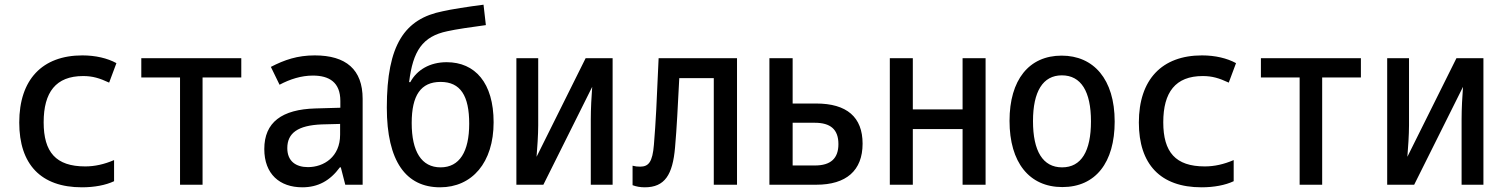

<svg xmlns="http://www.w3.org/2000/svg" viewBox="-20 -787 6400 818"><path d="M329 11C382 11 430 2 466 -15V-105C424 -87 384 -78 343 -78C218 -78 166 -139 166 -266C166 -394 218 -463 334 -463C375 -463 404 -454 445 -435L476 -518C438 -539 387 -551 331 -551C160 -551 62 -448 62 -265C62 -87 154 11 329 11Z M747 0H843V-457H1008V-539H582V-457H747Z M1268 11C1335 11 1386 -17 1428 -74H1432L1451 0H1525V-366C1525 -491 1454 -551 1321 -551C1247 -551 1192 -532 1134 -502L1171 -426C1216 -450 1264 -465 1313 -465C1383 -465 1430 -436 1430 -357V-328L1324 -325C1181 -321 1106 -266 1106 -152C1106 -45 1172 11 1268 11ZM1292 -75C1242 -75 1204 -99 1204 -156C1204 -220 1249 -253 1351 -257L1429 -259V-213C1429 -119 1360 -75 1292 -75Z M1855 11C1991 11 2083 -94 2083 -266C2083 -434 2004 -522 1883 -522C1811 -522 1756 -489 1728 -437H1723C1739 -570 1780 -632 1886 -654C1921 -662 1990 -672 2050 -680L2040 -767C1977 -759 1900 -747 1866 -739C1705 -707 1628 -598 1628 -329C1628 -99 1710 11 1855 11ZM1857 -74C1776 -74 1734 -141 1734 -263C1734 -381 1773 -438 1857 -438C1942 -438 1979 -379 1979 -260C1979 -141 1938 -74 1857 -74Z M2180 0H2295L2503 -417C2500 -379 2497 -323 2497 -279V0H2590V-539H2475L2266 -119C2269 -156 2273 -213 2273 -253V-539H2180Z M2727 11C2812 11 2846 -42 2856 -159C2864 -250 2867 -324 2874 -454H3021V0H3120V-539H2786C2778 -352 2774 -268 2766 -171C2760 -96 2743 -77 2707 -77C2696 -77 2686 -78 2675 -81V2C2691 8 2708 11 2727 11Z M3258 0H3458C3585 0 3655 -60 3655 -175C3655 -288 3588 -346 3457 -346H3357V-539H3258ZM3357 -82V-264H3451C3518 -264 3552 -236 3552 -173C3552 -112 3519 -82 3452 -82Z M3771 0H3869V-237H4081V0H4179V-539H4081V-321H3869V-539H3771Z M4506 10C4648 10 4729 -95 4729 -269C4729 -450 4639 -550 4503 -550C4364 -550 4281 -447 4281 -272C4281 -95 4365 10 4506 10ZM4505 -74C4423 -74 4381 -143 4381 -271C4381 -397 4423 -466 4504 -466C4586 -466 4628 -397 4628 -270C4628 -143 4587 -74 4505 -74Z M5099 11C5152 11 5200 2 5236 -15V-105C5194 -87 5154 -78 5113 -78C4988 -78 4936 -139 4936 -266C4936 -394 4988 -463 5104 -463C5145 -463 5174 -454 5215 -435L5246 -518C5208 -539 5157 -551 5101 -551C4930 -551 4832 -448 4832 -265C4832 -87 4924 11 5099 11Z M5517 0H5613V-457H5778V-539H5352V-457H5517Z M5890 0H6005L6213 -417C6210 -379 6207 -323 6207 -279V0H6300V-539H6185L5976 -119C5979 -156 5983 -213 5983 -253V-539H5890Z"/></svg>

Font: Noto Sans Mono Condensed Medium
Style: Regular
Weight: 500
Width: 3
Designer: Monotype Design Team
Foundry: Monotype Imaging Inc.
Version: Version 2.014